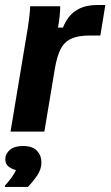

<svg xmlns="http://www.w3.org/2000/svg" viewBox="-22 -525 441 766"><path d="M20 0 83.3 -380Q90 -417.5 94.2 -451.2Q98.3 -485 98.3 -500H218.3Q218.3 -482.5 215.8 -458.8Q213.3 -435 209.2 -415H229.2Q237.5 -436.7 253.3 -457.5Q269.2 -478.3 296.7 -491.7Q324.2 -505 366.7 -505H398.3L378.3 -383.3H336.7Q290 -383.3 262.5 -370.8Q235 -358.3 220 -329.2Q205 -300 196.7 -250L155 0ZM-2.5 220.8V215.8Q9.2 203.3 22.5 185.4Q35.8 167.5 41.7 153.3Q28.3 150.8 13.8 140.8Q-0.8 130.8 -0.8 110Q-0.8 88.3 17.5 72.9Q35.8 57.5 69.2 57.5Q108.3 57.5 125.8 76.7Q143.3 95.8 143.3 122.5Q143.3 150 126.7 174.6Q110 199.2 89.2 220.8Z"/></svg>

Font: Familjen Grotesk
Style: Bold Italic
Weight: 700
Italic angle: -9.46201°
Designer: Anders Wikstroem, Jonas Baeckman, Matilda Gysing, Kristian Moeller
Foundry: Familjen STHLM AB
Version: Version 2.002; ttfautohint (v1.8.4.7-5d5b)